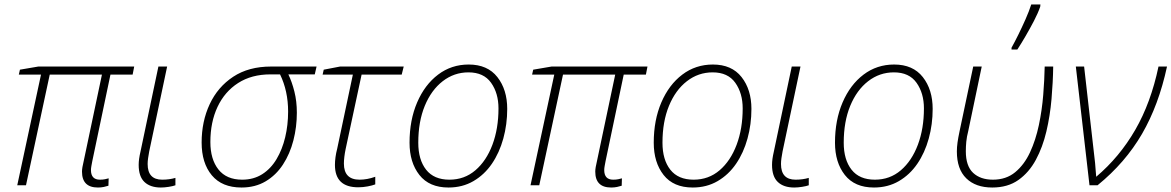

<svg xmlns="http://www.w3.org/2000/svg" viewBox="-20 -827 5229 857"><path d="M417 10Q346 10 346 -61Q346 -70 348 -81.5Q350 -93 354 -110L435 -494H202L96 0H57L163 -494H64L69 -516L151 -530H579L572 -494H473L392 -108Q390 -97 388 -86.5Q386 -76 386 -68Q386 -25 426 -25Q439 -25 448.5 -27Q458 -29 465 -31L464 2Q455 5 443 7.5Q431 10 417 10Z M698 10Q651 10 625 -14.5Q599 -39 599 -91Q599 -104 601 -118.5Q603 -133 607 -150L687 -530H726L646 -151Q643 -135 641 -121Q639 -107 639 -95Q639 -25 704 -25Q736 -25 763 -33V0Q752 4 733 7Q714 10 698 10Z M1058 10Q971 10 925.5 -44.5Q880 -99 880 -191Q880 -285 916 -362Q952 -439 1021 -484.5Q1090 -530 1190 -530H1393L1385 -495H1267Q1283 -462 1294 -418.5Q1305 -375 1305 -324Q1305 -260 1289.5 -200Q1274 -140 1243 -92.5Q1212 -45 1165.5 -17.5Q1119 10 1058 10ZM1061 -25Q1112 -25 1150.5 -49.5Q1189 -74 1214.5 -117Q1240 -160 1253 -214.5Q1266 -269 1266 -329Q1266 -421 1230 -495H1187Q1103 -495 1043 -456.5Q983 -418 951 -350Q919 -282 919 -193Q919 -116 955 -70.5Q991 -25 1061 -25Z M1579 9Q1475 9 1475 -91Q1475 -107 1477.5 -125.5Q1480 -144 1485 -163L1555 -494H1420L1425 -516L1498 -530H1782L1773 -494H1594L1523 -163Q1519 -144 1517 -127Q1515 -110 1515 -97Q1515 -25 1585 -25Q1619 -25 1655 -38V-4Q1642 1 1621 5Q1600 9 1579 9Z M1982 10Q1896 10 1852 -46Q1808 -102 1808 -190Q1808 -291 1842 -370Q1876 -449 1935.5 -494Q1995 -539 2072 -539Q2156 -539 2200 -483Q2244 -427 2244 -341Q2244 -272 2226.5 -208.5Q2209 -145 2175.5 -96Q2142 -47 2093 -18.5Q2044 10 1982 10ZM1986 -25Q2053 -25 2102 -67Q2151 -109 2178 -181Q2205 -253 2205 -343Q2205 -411 2172 -457.5Q2139 -504 2071 -504Q2007 -504 1956 -464.5Q1905 -425 1876 -354.5Q1847 -284 1847 -190Q1847 -114 1882 -69.5Q1917 -25 1986 -25Z M2708 10Q2637 10 2637 -61Q2637 -70 2639 -81.5Q2641 -93 2645 -110L2726 -494H2493L2387 0H2348L2454 -494H2355L2360 -516L2442 -530H2870L2863 -494H2764L2683 -108Q2681 -97 2679 -86.5Q2677 -76 2677 -68Q2677 -25 2717 -25Q2730 -25 2739.5 -27Q2749 -29 2756 -31L2755 2Q2746 5 2734 7.5Q2722 10 2708 10Z M3072 10Q2986 10 2942 -46Q2898 -102 2898 -190Q2898 -291 2932 -370Q2966 -449 3025.5 -494Q3085 -539 3162 -539Q3246 -539 3290 -483Q3334 -427 3334 -341Q3334 -272 3316.5 -208.5Q3299 -145 3265.5 -96Q3232 -47 3183 -18.5Q3134 10 3072 10ZM3076 -25Q3143 -25 3192 -67Q3241 -109 3268 -181Q3295 -253 3295 -343Q3295 -411 3262 -457.5Q3229 -504 3161 -504Q3097 -504 3046 -464.5Q2995 -425 2966 -354.5Q2937 -284 2937 -190Q2937 -114 2972 -69.5Q3007 -25 3076 -25Z M3525 10Q3478 10 3452 -14.5Q3426 -39 3426 -91Q3426 -104 3428 -118.5Q3430 -133 3434 -150L3514 -530H3553L3473 -151Q3470 -135 3468 -121Q3466 -107 3466 -95Q3466 -25 3531 -25Q3563 -25 3590 -33V0Q3579 4 3560 7Q3541 10 3525 10Z M3881 10Q3795 10 3751 -46Q3707 -102 3707 -190Q3707 -291 3741 -370Q3775 -449 3834.5 -494Q3894 -539 3971 -539Q4055 -539 4099 -483Q4143 -427 4143 -341Q4143 -272 4125.5 -208.5Q4108 -145 4074.5 -96Q4041 -47 3992 -18.5Q3943 10 3881 10ZM3885 -25Q3952 -25 4001 -67Q4050 -109 4077 -181Q4104 -253 4104 -343Q4104 -411 4071 -457.5Q4038 -504 3970 -504Q3906 -504 3855 -464.5Q3804 -425 3775 -354.5Q3746 -284 3746 -190Q3746 -114 3781 -69.5Q3816 -25 3885 -25Z M4409 10Q4335 10 4293 -31Q4251 -72 4251 -151Q4251 -170 4254 -191.5Q4257 -213 4263 -241L4324 -530H4362L4302 -243Q4295 -216 4293 -194Q4291 -172 4291 -152Q4291 -86 4323.5 -55.5Q4356 -25 4412 -25Q4471 -25 4511.5 -58.5Q4552 -92 4577.5 -147Q4603 -202 4617 -268.5Q4631 -335 4636.5 -403.5Q4642 -472 4643 -530H4681Q4680 -460 4673.5 -385Q4667 -310 4650.5 -240Q4634 -170 4603.5 -113.5Q4573 -57 4525.5 -23.5Q4478 10 4409 10ZM4495 -606V-614Q4509 -639 4525.5 -672.5Q4542 -706 4557.5 -741Q4573 -776 4583 -807H4624L4623 -797Q4613 -768 4595 -733.5Q4577 -699 4557.5 -665.5Q4538 -632 4521 -606Z M4843 0 4782 -530H4819L4868 -99Q4869 -82 4870.5 -67.5Q4872 -53 4873 -38Q4977 -126 5047 -247Q5117 -368 5151 -530H5189Q5152 -358 5077.5 -229.5Q5003 -101 4879 0Z"/></svg>

Font: Noto Sans Disp ExtLt
Style: Italic
Weight: 200
Italic angle: -12°
Designer: Monotype Design Team
Foundry: Monotype Imaging Inc.
Version: Version 2.000;GOOG;noto-source:20170915:90ef993387c0